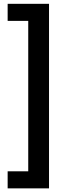

<svg xmlns="http://www.w3.org/2000/svg" viewBox="-20 -762 353 1030"><path d="M21 248.5V157H131.5V-650H21V-741.5H243V248.5Z"/></svg>

Font: HK Grotesk ExtraBold
Style: Regular
Weight: 800
Designer: Alfredo Marco Pradil
Foundry: Hanken Design Co.
Version: Version 3.001